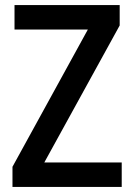

<svg xmlns="http://www.w3.org/2000/svg" viewBox="-20 -734 525 754"><path d="M29 -79 325 -618H37V-714H450V-634L154 -96H458V0H29Z"/></svg>

Font: Noto Sans Georgian Medium Narrow
Style: Regular
Weight: 500
Width: 4
Designer: Monotype Design team
Foundry: Monotype Imaging Inc.
Version: Version 1.000